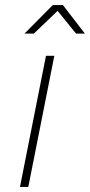

<svg xmlns="http://www.w3.org/2000/svg" viewBox="-20 -740 356 760"><path d="M59 0 162 -519H195L92 0ZM77 -607 189 -720H229L316 -607H281L208 -697L114 -607Z"/></svg>

Font: Montserrat Thin ExtraLight
Style: Italic
Weight: 250
Italic angle: -11.3°
Version: Version 9.000